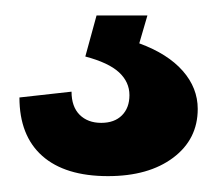

<svg xmlns="http://www.w3.org/2000/svg" viewBox="-20 -20 275 248"><path d="M119.5 207.5Q64.1 207.5 34.6 181.4Q5.1 155.2 5.1 105.9L72.4 98.4Q72.4 117.8 82.9 128.3Q93.4 138.7 110.8 138.7Q127.8 138.7 137.5 129Q147.2 119.3 147.2 102.9Q147.2 85.9 133.7 73.4Q120.3 61 90.2 53L104.7 0H170.4L159.9 36Q196.7 49.5 216.1 71.6Q235.4 93.6 235.4 120.7Q235.4 159.9 203.7 183.7Q172 207.5 119.5 207.5Z"/></svg>

Font: Pathway Extreme 8pt Thin
Style: Regular
Weight: 100
Version: Version 1.001;gftools[0.9.26]